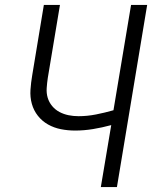

<svg xmlns="http://www.w3.org/2000/svg" viewBox="-20 -755 640 775"><path d="M387 0 429 -250Q392 -240 355.5 -234Q319 -228 283 -228Q254 -228 226 -233.5Q198 -239 174 -252.5Q150 -266 133 -287.5Q116 -309 108.5 -336Q101 -363 103 -392.5Q105 -422 110 -451L157 -735H222L173 -441Q170 -421 168.5 -400Q167 -379 172.5 -360.5Q178 -342 190.5 -327Q203 -312 220 -303Q237 -294 256.5 -290Q276 -286 297 -286Q332 -286 367.5 -293Q403 -300 438 -310L509 -735H574L452 0Z"/></svg>

Font: Iosevka SS04 Lt Ex Obl
Style: Regular
Weight: 300
Width: 7
Italic angle: -9°
Monospace: yes
Designer: Belleve Invis
Foundry: Belleve Invis
Version: Version 19.0.0; ttfautohint (v1.8.4)